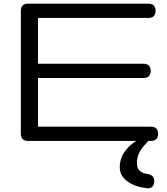

<svg xmlns="http://www.w3.org/2000/svg" viewBox="-20 -770 915 1049"><path d="M132.8 -750H791Q803.7 -750 812.5 -745.6Q821.3 -741.2 825.7 -732.4Q830.1 -723.6 830.1 -710.9Q830.1 -698.2 825.7 -689.5Q821.3 -680.7 812.5 -676.3Q803.7 -671.9 791 -671.9H187.5V-421.9H764.2Q776.9 -421.9 785.6 -417.5Q794.4 -413.1 798.8 -404.3Q803.2 -395.5 803.2 -382.8Q803.2 -370.1 798.8 -361.3Q794.4 -352.5 785.6 -348.1Q776.9 -343.8 764.2 -343.8H187.5V-78.1H804.7Q817.4 -78.1 826.2 -73.7Q835 -69.3 839.4 -60.5Q843.8 -51.8 843.8 -39.1Q843.8 -26.4 839.4 -17.6Q835 -8.8 826.2 -4.4Q817.4 0 804.7 0H132.8Q113.8 0 103.8 -10Q93.8 -20 93.8 -39.1V-710.9Q93.8 -730 103.8 -740Q113.8 -750 132.8 -750ZM783.7 258.3Q743.7 254.4 709.7 240Q675.8 225.6 655 201.4Q634.3 177.2 634.3 144.5Q634.3 96.2 661.1 58.6Q688 21 724.4 0.2Q760.7 -20.5 785.2 -20.5Q794.4 -20.5 795.4 -15.6Q796.4 -10.7 790.3 -1.5Q784.2 7.8 771.5 21Q750 43.9 739 68.6Q728 93.3 728 120.1Q728 147.9 742.2 161.9Q756.3 175.8 783.7 180.2Q803.2 183.1 813 192.4Q822.8 201.7 822.8 219.2Q822.8 238.8 812.7 249.5Q802.7 260.3 783.7 258.3Z"/></svg>

Font: Gyrochrome
Style: Regular
Weight: 400
Designer: David Moles
Foundry: David Moles
Version: Version 1.005;Glyphs 3.2.3 (3260)